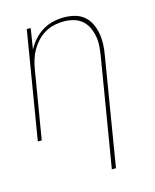

<svg xmlns="http://www.w3.org/2000/svg" viewBox="-112 -605 724 896"><g transform="rotate(-15 250.0 -156.5)"><path d="M316 215 403 -310Q407 -334 408.5 -358Q410 -382 405.5 -405Q401 -428 391 -448.5Q381 -469 363.5 -483.5Q346 -498 323.5 -504Q301 -510 277 -510Q254 -510 231 -505Q208 -500 187 -488Q166 -476 149 -458Q132 -440 120 -419.5Q108 -399 101 -376.5Q94 -354 90 -331L35 0H16L102 -520H121L105 -420Q118 -445 137 -466Q156 -487 180 -501.5Q204 -516 230.5 -522Q257 -528 283 -528Q309 -528 334.5 -521.5Q360 -515 379 -499Q398 -483 409 -460Q420 -437 424.5 -412Q429 -387 428 -360.5Q427 -334 422 -307L336 215Z"/></g></svg>

Font: Iosevka SS04 Thin Oblique
Style: Regular
Weight: 100
Italic angle: -9°
Monospace: yes
Designer: Belleve Invis
Foundry: Belleve Invis
Version: Version 19.0.0; ttfautohint (v1.8.4)